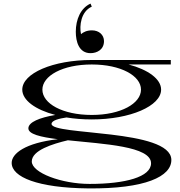

<svg xmlns="http://www.w3.org/2000/svg" viewBox="-20 -834 1002 1069"><path d="M491 -169C705 -169 877 -244 877 -335C877 -394 805 -446 696 -475H931V-500H493H491C275 -500 104 -426 104 -335C104 -276 177 -223 288 -194C200 -179 140 -154 138 -121C136 -87 206 -71 302 -59C120 -38 45 21 45 73C45 152 190 212 471 215C788 218 936 149 934 55C930 -117 267 -79 267 -144C267 -164 310 -174 350 -180C393 -173 441 -169 491 -169ZM491 -194C327 -194 216 -258 216 -335C216 -411 327 -475 491 -475C653 -475 765 -412 765 -335C765 -258 653 -194 491 -194ZM491 -797 484 -814C429 -789 402 -726 402 -657C402 -603 419 -538 484 -538C519 -538 559 -557 559 -605C559 -640 531 -665 492 -665C463 -665 444 -655 431 -644C421 -691 431 -770 491 -797ZM157 65C157 3 273 -33 358 -53C557 -32 821 -20 821 75C821 151 679 190 479 190C323 190 157 128 157 65Z"/></svg>

Font: Sprat Extended
Style: Regular
Weight: 400
Width: 9
Designer: Ethan Nakache
Foundry: Collletttivo
Version: Version 2.000;Glyphs 3.2 (3217)